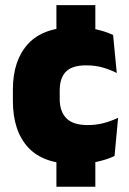

<svg xmlns="http://www.w3.org/2000/svg" viewBox="-20 -610 492 730"><path d="M342.5 -415H194.5V-590.5H342.5ZM342.5 100H194.5V-81H342.5ZM265.5 13.5Q145 13.5 87 -49.5Q29 -112.5 29 -227V-269.5Q29 -380.5 87 -443.5Q145 -506.5 265 -506.5Q294.5 -506.5 321 -502.8Q347.5 -499 370 -492.2Q392.5 -485.5 410 -477L424 -332.5Q399.5 -345 371 -353.2Q342.5 -361.5 307.5 -361.5Q253.5 -361.5 230.2 -337Q207 -312.5 207 -266.5V-234Q207 -186 232.5 -160.2Q258 -134.5 312.5 -134.5Q346.5 -134.5 374.2 -142Q402 -149.5 429 -162L415.5 -17Q388 -3.5 349 5Q310 13.5 265.5 13.5Z"/></svg>

Font: Anek Gurmukhi Medium ExtraBold
Style: Regular
Weight: 800
Version: Version 1.003